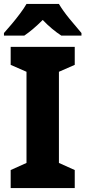

<svg xmlns="http://www.w3.org/2000/svg" viewBox="-23 -951 432 971"><path d="M355 0H31V-91L111 -127V-588L31 -623V-714H355V-623L275 -588V-127L355 -91ZM275 -931Q295 -897 328.5 -856Q362 -815 389 -784V-771H287Q264 -786 240.5 -805.5Q217 -825 193 -850Q168 -825 145 -805.5Q122 -786 100 -771H-3V-784Q14 -803 36 -829Q58 -855 78.5 -882.5Q99 -910 111 -931Z"/></svg>

Font: Noto Sans Devanagari UI SemiCondensed ExtraBold
Style: Regular
Weight: 800
Width: 4
Designer: Jelle Bosma - Monotype Design Team
Foundry: Monotype Imaging Inc.
Version: Version 2.004; ttfautohint (v1.8.4.7-5d5b)